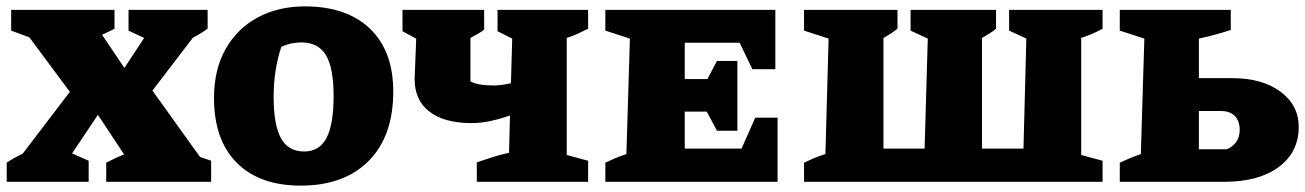

<svg xmlns="http://www.w3.org/2000/svg" viewBox="-20 -570 4093 602"><path d="M1 0V-60Q25 -76 51 -88L199 -282L72 -453L15 -474V-539H339V-480Q320 -470 300 -461L370 -357L432 -451L383 -474V-539H631V-480Q609 -464 585 -452L458 -286L607 -78L642 -66V0H313V-60Q340 -74 369 -86L287 -210L206 -89L258 -66V0Z M923 12Q794 12 722.5 -59.5Q651 -131 651 -263Q651 -352 687.5 -416.5Q724 -481 788.5 -515.5Q853 -550 936 -550Q1067 -550 1140 -480Q1213 -410 1213 -283Q1213 -143 1136 -65.5Q1059 12 923 12ZM934 -95Q981 -95 1003.5 -137Q1026 -179 1026 -269Q1026 -357 1002 -397Q978 -437 925 -437Q911 -437 895 -434Q879 -431 862 -423Q838 -351 838 -266Q838 -178 861 -136.5Q884 -95 934 -95Z M1475 0V-61Q1502 -70 1525 -77.5Q1548 -85 1576 -91L1579 -208Q1548 -197 1517.5 -190.5Q1487 -184 1459 -184Q1373 -184 1326.5 -220Q1280 -256 1280 -322L1285 -449L1242 -472V-539H1498V-477Q1491 -471 1480 -465Q1469 -459 1455 -451V-315Q1478 -302 1528 -302Q1551 -302 1582 -309L1586 -449L1540 -472V-539H1824V-480Q1810 -473 1793 -465Q1776 -457 1757 -451V-84L1824 -66V0Z M2348 -201H2418V0H1878V-60Q1893 -67 1908 -73.5Q1923 -80 1944 -87L1955 -449L1878 -474V-539H2411V-353H2339L2299 -436H2127V-322H2198L2228 -379H2292V-160H2228L2196 -220H2127V-104H2305Z M3437 -480Q3423 -472 3405.5 -464.5Q3388 -457 3370 -451V-84L3437 -66V0H2501V-60Q2516 -67 2531 -73.5Q2546 -80 2568 -87L2578 -449L2501 -474V-539H2794V-480Q2784 -472 2772.5 -464.5Q2761 -457 2750 -451V-104H2879L2889 -449L2835 -474V-539H3103V-480Q3094 -472 3081.5 -464.5Q3069 -457 3059 -451V-104H3189L3198 -449L3144 -474V-539H3437Z M3491 0V-60Q3507 -67 3519.5 -72.5Q3532 -78 3557 -87L3568 -449L3491 -474V-539H3839V-476Q3814 -468 3790.5 -461.5Q3767 -455 3739 -449V-325H3843Q3938 -325 3995 -282.5Q4052 -240 4052 -172Q4052 -93 3989.5 -46.5Q3927 0 3820 0ZM3739 -102H3827Q3867 -120 3867 -163Q3867 -190 3852 -206Q3837 -222 3807 -222H3739Z"/></svg>

Font: Piazzolla SC ExtraBold
Style: Regular
Weight: 800
Designer: Juan Pablo del Peral
Foundry: Huerta Tipografica
Version: Version 1.330